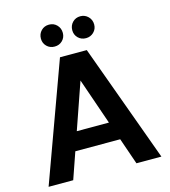

<svg xmlns="http://www.w3.org/2000/svg" viewBox="-128 -999 972 1100"><g transform="rotate(-15 357.5 -448.5)"><path d="M23 0 278 -700H437L692 0H544L357 -541L169 0ZM135 -157 172 -266H532L568 -157ZM265 -767Q237 -767 218.5 -785.5Q200 -804 200 -831Q200 -859 218.5 -878Q237 -897 265 -897Q293 -897 311.5 -878Q330 -859 330 -831Q330 -804 311.5 -785.5Q293 -767 265 -767ZM451 -767Q423 -767 404.5 -785.5Q386 -804 386 -831Q386 -859 404.5 -878Q423 -897 451 -897Q478 -897 497 -878Q516 -859 516 -831Q516 -804 497 -785.5Q478 -767 451 -767Z"/></g></svg>

Font: DM Sans 12pt ExtraBold
Style: Regular
Weight: 800
Version: Version 4.004;gftools[0.9.30]